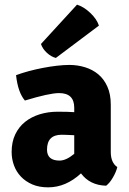

<svg xmlns="http://www.w3.org/2000/svg" viewBox="-20 -790 553 825"><path d="M484 -72Q479 -51 465 -27Q451 -3 436 8Q366 6 328 -45Q263 15 187 15Q148 15 119 2.5Q90 -10 70 -31Q50 -52 40 -79.5Q30 -107 30 -137Q30 -180 45.5 -212.5Q61 -245 88 -266.5Q115 -288 151 -299Q187 -310 228 -310Q251 -310 268.5 -309.5Q286 -309 299 -308V-327Q299 -390 234 -390Q192 -390 87 -358Q57 -393 49 -467Q73 -476 102.5 -484Q132 -492 163 -498Q194 -504 224 -507.5Q254 -511 278 -511Q313 -511 345.5 -501Q378 -491 402.5 -470.5Q427 -450 441.5 -417.5Q456 -385 456 -340V-137Q456 -91 484 -72ZM182 -147Q182 -100 236 -100Q264 -100 299 -129V-209Q279 -210 265.5 -210.5Q252 -211 245 -211Q182 -211 182 -147ZM156 -601 311 -770Q340 -761 368 -734.5Q396 -708 405 -680L220 -541Q200 -546 181.5 -563Q163 -580 156 -601Z"/></svg>

Font: Signika
Style: Bold
Weight: 700
Designer: Anna Giedrys
Foundry: Anna Giedrys
Version: Version 1.001